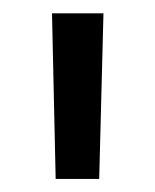

<svg xmlns="http://www.w3.org/2000/svg" viewBox="-20 -664 233 288"><path d="M58 -644 63.5 -395.6H128.8L135.2 -644Z"/></svg>

Font: Montserrat Ace
Style: Regular
Weight: 500
Designer: Julieta Ulanovsky
Foundry: Julieta Ulanovsky
Version: Version 1